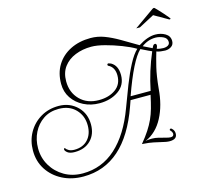

<svg xmlns="http://www.w3.org/2000/svg" viewBox="-113 -857 1169 1075"><g transform="rotate(-15 471.0 -319.0)"><path d="M243 86Q175 86 121.5 58.5Q68 31 37 -17Q6 -65 6 -127Q6 -184 32 -230.5Q58 -277 104 -304.5Q150 -332 209 -332Q274 -332 318 -288Q358 -247 358 -185Q358 -128 323.5 -93.5Q289 -59 231 -59Q203 -59 189.5 -69.5Q176 -80 176 -89Q176 -95 181 -95Q183 -95 186 -90.5Q189 -86 193 -84Q201 -77 211.5 -74.5Q222 -72 232 -72Q282 -72 310.5 -103Q339 -134 339 -185Q339 -241 302.5 -278.5Q266 -316 205 -316Q153 -316 115.5 -290.5Q78 -265 57.5 -223.5Q37 -182 37 -132Q37 -77 64 -31.5Q91 14 137.5 41Q184 68 244 68Q354 68 436.5 -6.5Q519 -81 571 -222Q594 -285 618 -346Q642 -407 667.5 -455.5Q693 -504 718 -527Q686 -546 640.5 -563.5Q595 -581 549.5 -593Q504 -605 471 -605Q421 -605 378.5 -588Q336 -571 311 -537.5Q286 -504 286 -454Q286 -389 327.5 -347Q369 -305 437 -305Q495 -305 533.5 -332.5Q572 -360 572 -412Q572 -454 544 -473Q540 -475 536.5 -477Q533 -479 533 -483Q533 -490 541 -490Q543 -490 555 -485Q592 -464 592 -409Q592 -351 546.5 -319Q501 -287 436 -287Q386 -287 344.5 -308Q303 -329 279 -365Q255 -401 255 -447Q255 -510 283.5 -556Q312 -602 363 -627.5Q414 -653 480 -653Q521 -653 559.5 -638.5Q598 -624 641 -599Q684 -574 736 -543Q790 -578 835 -578Q867 -578 892.5 -563Q918 -548 918 -519Q918 -498 902.5 -487.5Q887 -477 867 -477Q857 -477 841.5 -479Q826 -481 817 -485Q806 -449 794.5 -401.5Q783 -354 776 -281Q769 -186 732 -115.5Q695 -45 629 -16Q640 -19 650 -19.5Q660 -20 667 -20Q685 -20 705 -15Q725 -10 743 -5Q761 0 771 0Q789 0 789 -16Q789 -21 785 -28Q781 -35 776 -39Q776 -47 783 -47Q788 -47 795.5 -37Q803 -27 803 -13Q803 20 760 20Q741 20 711 12Q665 1 644 -1.5Q623 -4 605 -5Q634 -40 652.5 -68.5Q671 -97 683.5 -124.5Q696 -152 705 -184Q714 -216 723 -259H607L595 -225Q485 86 243 86ZM860 -493Q877 -493 887.5 -499.5Q898 -506 898 -519Q898 -541 875.5 -551Q853 -561 832 -561Q788 -561 751 -533L802 -508Q807 -519 810.5 -523.5Q814 -528 821 -528Q825 -528 827 -524.5Q829 -521 829 -519Q829 -510 823 -499Q831 -496 841.5 -494.5Q852 -493 860 -493ZM729 -280Q751 -389 795 -492Q790 -494 775 -501Q760 -508 734 -521Q681 -471 613 -280ZM742 -639 858 -721Q863 -724 866 -724Q869 -724 872 -721Q877 -716 888.5 -704Q900 -692 912.5 -678Q925 -664 933.5 -653.5Q942 -643 942 -642Q941 -639 934 -639L852 -686L763 -639Z"/></g></svg>

Font: Updock
Style: Regular
Weight: 400
Designer: Robert E. Leuschke
Foundry: Robert E. Leuschke
Version: Version 1.010; ttfautohint (v1.8.4.7-5d5b)